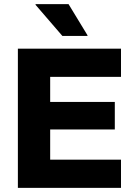

<svg xmlns="http://www.w3.org/2000/svg" viewBox="-20 -911 648 931"><path d="M566.7 0H66.7V-675H566.7V-538.3H223.3V-416.7H536.7V-283.3H223.3V-136.7H566.7ZM282.5 -736.7 152.5 -887.5V-890.8H312.5L404.2 -740V-736.7Z"/></svg>

Font: Funnel Display ExtraBold
Style: Regular
Weight: 800
Designer: NORD ID, Kristian Moeller
Foundry: Dicotype
Version: Version 1.000